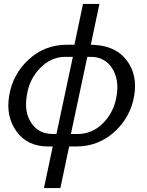

<svg xmlns="http://www.w3.org/2000/svg" viewBox="-20 -750 751 983"><path d="M205 213 250 0H228Q120 0 64.5 -77Q9 -154 27 -260Q45 -370 127 -445.5Q209 -521 324 -521H361L405 -730H489L445 -521L464 -520Q574 -514 629.5 -440Q685 -366 667 -260Q649 -151 566.5 -75.5Q484 0 369 0H334L289 213ZM250 -64H269L353 -459H314Q242 -459 185.5 -401.5Q129 -344 117 -259Q103 -176 140.5 -120Q178 -64 250 -64ZM343 -64H379Q452 -64 508 -120Q564 -176 577 -259Q591 -344 553.5 -401.5Q516 -459 444 -459H427Z"/></svg>

Font: Raleway-v4020 Medium
Style: Italic
Weight: 500
Italic angle: -12°
Designer: Matt McInerney, Pablo Impallari, Rodrigo Fuenzalida
Foundry: Matt McInerney, Pablo Impallari, Rodrigo Fuenzalida
Version: Version 4.020;PS 004.020;hotconv 1.0.88;makeotf.lib2.5.64775